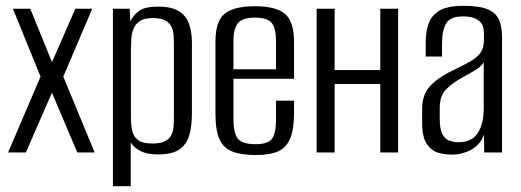

<svg xmlns="http://www.w3.org/2000/svg" viewBox="-20 -525 1792 661"><path d="M7.8 0 119.6 -261.1 24.4 -495H84.1L159.1 -311.3L239.3 -495H297.5L197.9 -261.1L305.9 0H246.2L158.8 -205.8L69 0Z M368.8 116V-495H426.5L428.6 -451.5Q438.4 -471.9 458.4 -487.1Q478.5 -502.3 524 -502.3Q571.1 -502.3 596.2 -486.2Q621.4 -470.2 631 -442.3Q640.7 -414.4 640.7 -377.5V-133.3Q640.7 -91.6 631.8 -59.9Q622.8 -28.3 597.8 -10.8Q572.8 6.7 524.3 6.7Q486 6.7 463.4 -5.2Q440.8 -17.2 430.1 -34.6V116ZM504.7 -30.9Q533 -30.9 548.1 -38.8Q563.2 -46.7 569.9 -60.2Q576.7 -73.6 577.7 -90.5Q578.7 -107.4 578.7 -125.7V-367.3Q578.7 -385.6 577.7 -402.5Q576.7 -419.4 569.9 -433.2Q563.2 -447 548.1 -454.9Q533 -462.8 504.7 -462.8Q476.8 -462.8 461.7 -452.7Q446.6 -442.6 439.8 -426.4Q433.1 -410.3 431.9 -391.3Q430.8 -372.2 430.8 -355.2V-119.3Q430.8 -94.7 435.3 -74.6Q439.8 -54.4 455.5 -42.6Q471.3 -30.9 504.7 -30.9Z M861.9 8.7Q811.7 8.7 780.9 -2.8Q750.1 -14.3 735.9 -45.2Q721.7 -76 721.7 -135.1V-381.5Q721.7 -451.8 753.5 -477.7Q785.3 -503.6 857.6 -503.6Q929.2 -503.6 960.7 -477.7Q992.2 -451.8 992.2 -381.5V-253.7H783.7V-114.1Q783.7 -66.5 799 -47.5Q814.3 -28.6 860.5 -28.6Q901.9 -28.6 916.1 -46.8Q930.2 -65.1 930.2 -114.1V-178.5H992.2V-136.1Q992.2 -78.2 978.3 -46.6Q964.4 -15 935.7 -3.1Q907.1 8.7 861.9 8.7ZM783.7 -286.5H930.2V-383.7Q930.2 -426.3 916.1 -445.3Q901.9 -464.3 857.6 -464.3Q814.3 -464.3 799 -445.3Q783.7 -426.3 783.7 -383.7Z M1070.1 0V-495H1132.1V-283.8H1289.2V-495H1350.6V0H1289.2V-235.9H1132.1V0Z M1535.6 7.3Q1512.6 7.3 1489.2 0.9Q1465.8 -5.6 1449.6 -29.1Q1433.3 -52.6 1433.3 -102.5V-150.8Q1433.3 -201.2 1463.5 -231.7Q1493.6 -262.2 1546.9 -286.4Q1580.9 -302.8 1602.7 -315.7Q1624.4 -328.5 1635.3 -344.9Q1646.1 -361.4 1646.1 -387.8V-409.1Q1646.1 -433.5 1636.1 -446.1Q1626 -458.7 1609.7 -463.7Q1593.4 -468.6 1575 -468.6Q1530.1 -468.6 1515.9 -444.3Q1501.7 -420.1 1501.7 -372.3V-330.3H1445.5V-378Q1445.5 -415 1455.4 -443.5Q1465.3 -472 1493.3 -488.5Q1521.2 -505 1575 -505Q1632.3 -505 1660.7 -492.2Q1689.1 -479.3 1698.7 -455.2Q1708.3 -431.2 1708.3 -398.1V0H1647L1646.3 -61.8Q1634.2 -27.6 1603 -10.1Q1571.9 7.3 1535.6 7.3ZM1558.6 -35.3Q1604.1 -35.3 1624.7 -67Q1645.4 -98.6 1645.4 -152.1V-310.1Q1634.9 -294 1611.8 -280.9Q1588.8 -267.7 1565.3 -254.6Q1531.2 -234.8 1512.6 -213.6Q1493.9 -192.3 1493.9 -154.4V-115.5Q1493.9 -78.7 1503.8 -61.7Q1513.7 -44.6 1529 -40Q1544.2 -35.3 1558.6 -35.3Z"/></svg>

Font: Alumni Sans Thin
Style: Regular
Weight: 100
Designer: Robert E. Leuschke
Foundry: Robert E. Leuschke
Version: Version 1.018